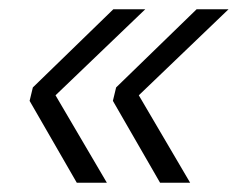

<svg xmlns="http://www.w3.org/2000/svg" viewBox="-20 -473 518 415"><path d="M44 -255 51 -284 225 -453H294L100 -267L211 -78H146ZM224 -255 231 -284 405 -453H474L280 -267L391 -78H326Z"/></svg>

Font: Radio Canada Light
Style: Italic
Weight: 300
Italic angle: -12°
Designer: Charles Daoud, Etienne Aubert Bonn, Alexandre Saumier Demers, Jacques Le Bailly
Foundry: Radio-Canada
Version: Version 2.104; ttfautohint (v1.8.4.7-5d5b);gftools[0.9.28.de